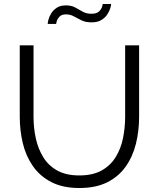

<svg xmlns="http://www.w3.org/2000/svg" viewBox="-20 -937 795 962"><path d="M378 5Q294 5 236.5 -25Q179 -55 144 -106Q109 -157 94 -220.5Q79 -284 79 -352V-710H148V-352Q148 -296 159.5 -243.5Q171 -191 197 -149Q223 -107 267 -82.5Q311 -58 377 -58Q445 -58 489.5 -83Q534 -108 560 -150.5Q586 -193 596.5 -245.5Q607 -298 607 -352V-710H677V-352Q677 -281 661 -216.5Q645 -152 609.5 -102Q574 -52 517 -23.5Q460 5 378 5ZM439 -825Q409 -825 388.5 -835Q368 -845 350 -855Q332 -865 311 -865Q289 -865 278.5 -854Q268 -843 264.5 -831.5Q261 -820 261 -817H219Q219 -823 222.5 -837.5Q226 -852 236 -869Q246 -886 264 -898Q282 -910 310 -910Q338 -910 357 -899.5Q376 -889 394.5 -878.5Q413 -868 438 -868Q464 -868 476 -879.5Q488 -891 491.5 -903Q495 -915 495 -917H537Q537 -912 533 -897.5Q529 -883 518.5 -866Q508 -849 488.5 -837Q469 -825 439 -825Z"/></svg>

Font: Raleway
Style: Regular
Weight: 400
Designer: Matt McInerney, Pablo Impallari, Rodrigo Fuenzalida
Foundry: Matt McInerney, Pablo Impallari, Rodrigo Fuenzalida
Version: Version 4.101;RELEASE